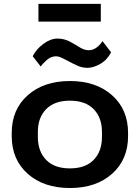

<svg xmlns="http://www.w3.org/2000/svg" viewBox="-20 -948 716 983"><path d="M40 -251.5Q40 -130.9 122.1 -58.1Q204.1 14.6 337.9 14.6Q471.7 14.6 553.7 -58.1Q635.7 -130.9 635.7 -251.5V-267.1Q635.7 -387.7 553.7 -460.4Q471.7 -533.2 337.9 -533.2Q204.1 -533.2 122.1 -460.4Q40 -387.7 40 -267.1ZM173.8 -272.5Q173.8 -345.7 216.3 -389.2Q258.8 -432.6 337.9 -432.6Q417 -432.6 459.5 -389.2Q502 -345.7 502 -272.5V-246.6Q502 -173.3 459.7 -129.6Q417.5 -85.9 337.9 -85.9Q258.3 -85.9 216.1 -129.6Q173.8 -173.3 173.8 -246.6ZM147.5 -660.2 188.5 -607.4Q198.2 -622.1 219.7 -640.9Q241.2 -659.7 266.1 -659.7Q281.2 -659.7 299.1 -650.6Q316.9 -641.6 335 -632.3Q351.6 -623 376.5 -611.8Q401.4 -600.6 427.2 -600.6Q457.5 -600.6 492.7 -620.4Q527.8 -640.1 548.8 -680.2L504.9 -737.3Q492.7 -718.3 474.4 -704.6Q456.1 -690.9 434.6 -690.9Q414.6 -690.9 393.8 -702.4Q373 -713.9 355.5 -725.1Q335.4 -737.8 315.7 -744.1Q295.9 -750.5 273.9 -750.5Q238.8 -750.5 202.1 -723.4Q165.5 -696.3 147.5 -660.2ZM496.1 -928.2H176.8V-837.4H496.1Z"/></svg>

Font: Roboto Flex
Style: wght 600 wdth 140 opsz 13.0 GRAD 0.00 slnt 0.00 XTRA 468 XOPQ 96 YOPQ 79 YTLC 514 YTUC 712 YTAS 750 YTDE -203.00 YTFI 738
Weight: 600
Width: 8
Designer: Berlow after Robertson
Foundry: Google
Version: Version 3.100